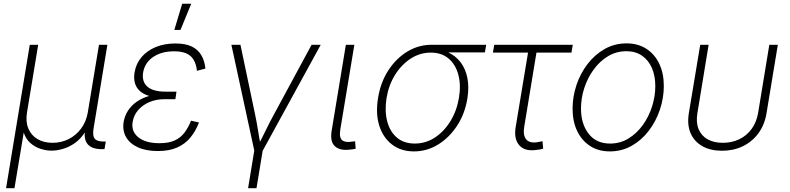

<svg xmlns="http://www.w3.org/2000/svg" viewBox="-20 -780 4133 1004"><path d="M11.7 204.1 135.7 -545.9H179.7L121.1 -191.4Q113.3 -143.1 128.4 -107.4Q143.6 -71.8 176.5 -52.5Q209.5 -33.2 254.4 -33.2Q300.3 -33.2 339.1 -52.7Q377.9 -72.3 404.3 -107.9Q430.7 -143.6 439 -191.4L497.6 -545.9H541.5L468.8 -105.5Q463.4 -69.8 475.3 -54.9Q487.3 -40 520.5 -40H533.2L526.4 0H512.7Q460.4 0 438.5 -25.9Q416.5 -51.8 425.3 -105.5L437 -177.2H455.6Q446.8 -124.5 424.3 -88.9Q401.9 -53.2 371.6 -32Q341.3 -10.7 309.3 -1.5Q277.3 7.8 250 7.8Q222.2 7.8 192.6 -1.5Q163.1 -10.7 138.9 -32Q114.7 -53.2 103.3 -88.9Q91.8 -124.5 100.6 -177.2H119.1L55.7 204.1Z M805.7 9.8Q743.7 9.8 700.9 -9.8Q658.2 -29.3 638.9 -63.7Q619.6 -98.1 626.5 -142.1Q631.8 -173.8 648.9 -200.7Q666 -227.5 694.3 -247.6Q722.7 -267.6 761.7 -278.8Q800.8 -290 849.6 -290H901.4L897 -261.2H838.4Q796.9 -261.2 761.5 -246.3Q726.1 -231.4 702.9 -204.8Q679.7 -178.2 673.8 -143.1Q665 -93.3 703.1 -62.3Q741.2 -31.2 813.5 -31.2Q862.3 -31.2 893.3 -45.4Q924.3 -59.6 944.3 -85.9Q964.4 -112.3 979 -148.9L1020.5 -139.6Q1003.4 -94.7 975.8 -61Q948.2 -27.3 906.7 -8.8Q865.2 9.8 805.7 9.8ZM846.2 -267.6Q796.9 -267.6 763.2 -277.3Q729.5 -287.1 710.4 -304.9Q691.4 -322.8 685.1 -347.2Q678.7 -371.6 683.6 -401.4Q691.4 -447.8 720.5 -481.7Q749.5 -515.6 794.9 -534.2Q840.3 -552.7 897 -552.7Q948.7 -552.7 981.4 -537.4Q1014.2 -522 1032 -492.7Q1049.8 -463.4 1054.2 -421.4L1009.8 -409.7Q1004.4 -461.4 976.6 -486.6Q948.7 -511.7 890.6 -511.7Q824.2 -511.7 780.8 -481.9Q737.3 -452.1 728.5 -401.4Q720.7 -354 750.2 -327.4Q779.8 -300.8 844.7 -300.8H902.8L897.9 -267.6ZM891.6 -623.5 932.6 -760.3H980L923.8 -623.5Z M1310.5 11.2 1189.9 -545.9H1237.3L1313.5 -183.6Q1322.3 -142.1 1328.9 -100.3Q1335.4 -58.6 1343.3 -18.1H1328.6Q1350.6 -58.6 1370.6 -100.3Q1390.6 -142.1 1413.6 -183.6L1609.4 -545.9H1657.2L1352.1 11.2ZM1277.3 204.1 1311.5 -3.9H1355.5L1321.3 204.1Z M1812.5 2Q1758.3 9.3 1731.4 -15.1Q1704.6 -39.6 1714.4 -97.2L1788.6 -545.9H1833L1759.8 -104.5Q1752.4 -60.5 1769.3 -46.9Q1786.1 -33.2 1821.8 -39.6Q1829.1 -40 1830.8 -40.3Q1832.5 -40.5 1836.9 -41.5L1839.8 -2.4Q1835 -1 1827.6 0.2Q1820.3 1.5 1812.5 2Z M2144.5 11.7Q2076.7 11.7 2029.8 -24.4Q1982.9 -60.5 1963.1 -123.5Q1943.4 -186.5 1957 -268.1Q1970.2 -350.1 2011 -412.6Q2051.8 -475.1 2110.4 -510.5Q2168.9 -545.9 2236.8 -545.9H2522.5L2515.6 -505.9H2288.1L2232.4 -504.9Q2175.8 -504.9 2127.4 -473.4Q2079.1 -441.9 2045.9 -388.7Q2012.7 -335.4 2001.5 -268.6Q1990.7 -201.2 2004.4 -147Q2018.1 -92.8 2054.9 -61Q2091.8 -29.3 2148.9 -29.3Q2206.1 -29.3 2254.2 -60.8Q2302.2 -92.3 2335.4 -146.5Q2368.7 -200.7 2379.9 -268.6Q2391.1 -335.9 2376.7 -389.4Q2362.3 -442.9 2325.7 -473.9Q2289.1 -504.9 2232.4 -504.9L2233.4 -524.4Q2283.7 -524.4 2323.5 -506.1Q2363.3 -487.8 2388.9 -453.9Q2414.6 -419.9 2424.1 -371.8Q2433.6 -323.7 2423.8 -263.7Q2410.6 -184.1 2369.9 -122.1Q2329.1 -60.1 2270.8 -24.2Q2212.4 11.7 2144.5 11.7Z M2785.2 3.9Q2724.1 12.7 2695.3 -20.5Q2666.5 -53.7 2676.3 -114.3L2741.2 -504.9H2557.6L2564.5 -545.9H2975.1L2968.3 -504.9H2785.2L2721.2 -116.7Q2713.9 -72.3 2731.7 -51Q2749.5 -29.8 2790.5 -36.6Q2795.9 -37.6 2803.2 -39.1Q2810.5 -40.5 2816.9 -41.5L2820.3 -2.4Q2812.5 0 2803.5 1.7Q2794.4 3.4 2785.2 3.9Z M3168.9 11.7Q3109.4 11.7 3065.7 -16.6Q3022 -44.9 2998 -95.2Q2974.1 -145.5 2974.1 -210.9Q2974.1 -274.4 2994.4 -335.2Q3014.6 -396 3052.5 -445.3Q3090.3 -494.6 3142.1 -523.9Q3193.8 -553.2 3256.8 -553.2Q3315.9 -553.2 3359.6 -525.1Q3403.3 -497.1 3427.2 -447Q3451.2 -397 3451.2 -330.6Q3451.2 -267.6 3430.7 -206.5Q3410.2 -145.5 3372.6 -96.2Q3335 -46.9 3283.2 -17.6Q3231.4 11.7 3168.9 11.7ZM3169.9 -29.3Q3223.6 -29.3 3267.1 -56.2Q3310.5 -83 3341.8 -126.7Q3373 -170.4 3389.9 -223.6Q3406.7 -276.9 3406.7 -329.6Q3406.7 -382.8 3389.2 -423.8Q3371.6 -464.8 3337.6 -488.5Q3303.7 -512.2 3255.4 -512.2Q3203.6 -512.2 3160.4 -486.6Q3117.2 -460.9 3085.2 -417.5Q3053.2 -374 3035.6 -320.6Q3018.1 -267.1 3018.1 -211.9Q3018.1 -132.3 3057.9 -80.8Q3097.7 -29.3 3169.9 -29.3Z M3755.4 8.3Q3695.3 8.3 3652.8 -15.6Q3610.4 -39.6 3591.3 -83.5Q3572.3 -127.4 3582 -188L3641.6 -545.9H3685.5L3627 -189.5Q3618.7 -140.6 3632.8 -105.5Q3647 -70.3 3679.9 -51.8Q3712.9 -33.2 3759.8 -33.2Q3807.1 -33.2 3845.7 -51.8Q3884.3 -70.3 3910.2 -105.5Q3936 -140.6 3944.3 -189.5L4002.9 -545.9H4047.4L3988.3 -188Q3978.5 -127.9 3946.3 -83.7Q3914.1 -39.6 3865 -15.6Q3815.9 8.3 3755.4 8.3Z"/></svg>

Font: Inter ExtraLight
Style: Italic
Weight: 250
Italic angle: -9.3988°
Designer: Rasmus Andersson
Foundry: rsms
Version: Version 4.001;git-66647c0bb